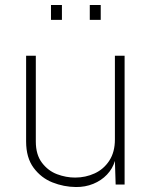

<svg xmlns="http://www.w3.org/2000/svg" viewBox="-20 -743 606 772"><path d="M85 -174V-519H124V-174Q124 -121 148.8 -88.5Q173.5 -56 209.5 -42.5Q245.5 -29 282 -29Q324 -29 360.5 -45.8Q397 -62.5 419.5 -97Q442 -131.5 442 -182V-519H481V-1H445L442 -96Q433 -65 410.2 -41Q387.5 -17 355 -3.8Q322.5 9.5 285 9Q236.5 8.5 191 -9.5Q145.5 -27.5 115.2 -68.2Q85 -109 85 -174ZM341 -723H385V-663H341ZM185 -723H229V-663H185Z"/></svg>

Font: Public Sans VF
Style: Regular
Weight: 400
Designer: Pablo Impallari, Rodrigo Fuenzalida (Modified by Dan O. Williams and USWDS)
Version: Version 1.003